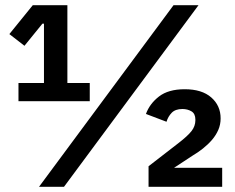

<svg xmlns="http://www.w3.org/2000/svg" viewBox="-20 -718 903 738"><path d="M834 0H551V-79L666 -168Q701 -195 716 -214Q731 -233 731 -256V-258Q731 -281 716 -290Q701 -299 681 -299Q654 -299 640 -284.5Q626 -270 620 -250L541 -280Q555 -319 591 -347Q627 -375 690 -375Q756 -375 792 -343.5Q828 -312 828 -263Q828 -239 819 -218.5Q810 -198 795 -180.5Q780 -163 760.5 -147.5Q741 -132 719 -119L649 -73H834ZM51 -329V-399H149V-627H143L74 -542L16 -587L106 -698H239V-399H325V-329ZM130 0 647 -698H743L226 0Z"/></svg>

Font: IBM Plex Sans Devanagari SemiBold
Style: Regular
Weight: 600
Designer: Mike Abbink, Paul van der Laan, Pieter van Rosmalen, Erin McLaughlin
Foundry: Bold Monday
Version: Version 1.1